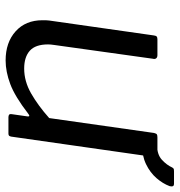

<svg xmlns="http://www.w3.org/2000/svg" viewBox="2 -631 639 683"><g transform="rotate(90 321.5 -289.5)"><path d="M195 10Q131 10 91.5 -25.5Q52 -61 52 -121Q52 -126 52 -132.5Q52 -139 53 -145L106 -517Q107 -525 110 -527.5Q113 -530 120 -530H176Q184 -530 187.5 -525.5Q191 -521 189 -514L140 -163Q139 -157 138.5 -151Q138 -145 138 -141Q138 -96 160.5 -76Q183 -56 224 -56Q269 -56 312 -80.5Q355 -105 400 -145L453 -518Q455 -526 458 -528Q461 -530 469 -530H524Q532 -530 535.5 -525.5Q539 -521 538 -514L466 -10Q465 -5 463 -2.5Q461 0 455 0H397Q391 0 388 -2.5Q385 -5 386 -11L394 -67Q395 -73 392.5 -74Q390 -75 384 -70Q323 -23 279 -6.5Q235 10 195 10ZM633 -589Q641 -589 642.5 -584.5Q644 -580 642 -573Q633 -549 613.5 -526.5Q594 -504 564 -489.5Q534 -475 493 -475L498 -529Q530 -529 548.5 -546Q567 -563 576 -583Q579 -588 582.5 -588.5Q586 -589 590 -589Z"/></g></svg>

Font: Libre Franklin
Style: Italic
Weight: 400
Italic angle: -8°
Designer: Pablo Impallari, Rodrigo Fuenzalida, Nhung Nguyen
Foundry: Impallari Type
Version: Version 3.000